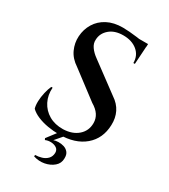

<svg xmlns="http://www.w3.org/2000/svg" viewBox="-221 -816 986 1123"><g transform="rotate(30 272.0 -254.0)"><path d="M268 -714Q287 -714 313 -712Q339 -710 365.5 -706.5Q392 -703 413 -699.5Q434 -696 442 -692L434 -565H424Q424 -616 387.5 -646Q351 -676 293 -676Q235 -676 200.5 -646Q166 -616 165 -573Q163 -548 179.5 -524.5Q196 -501 224 -481L417 -338Q458 -311 477 -272.5Q496 -234 494 -186Q491 -94 427.5 -40Q364 14 255 14Q218 14 179.5 7.5Q141 1 109 -12.5Q77 -26 58 -45Q52 -65 53 -93.5Q54 -122 61 -152.5Q68 -183 78 -204H87Q83 -153 104 -111.5Q125 -70 165.5 -46.5Q206 -23 261 -24Q323 -26 360.5 -59Q398 -92 398 -144Q398 -174 382 -198.5Q366 -223 332 -243L151 -380Q105 -410 85.5 -452.5Q66 -495 69 -541Q72 -589 96 -628.5Q120 -668 163.5 -691Q207 -714 268 -714ZM443 -704 442 -683H338V-704ZM244 11H286L244 60Q257 55 276 54.5Q295 54 313 59.5Q331 65 343 79.5Q355 94 354 120Q354 153 329 174.5Q304 196 267.5 203Q231 210 194 198L195 188Q216 188 238 181.5Q260 175 275 159.5Q290 144 291 119Q291 98 276 88Q261 78 240 77Q219 76 201 84Q201 84 198.5 79Q196 74 196 74Z"/></g></svg>

Font: Cinzel SemiBold
Style: Regular
Weight: 600
Designer: Natanael Gama
Version: Version 2.000